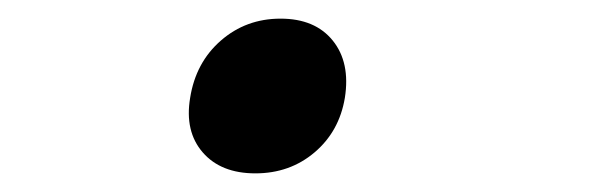

<svg xmlns="http://www.w3.org/2000/svg" viewBox="-20 -176 640 206"><path d="M254 10Q217 10 197.5 -12.5Q178 -35 184 -71Q190 -109 217 -132.5Q244 -156 281 -156Q318 -156 337 -132.5Q356 -109 350 -71Q344 -35 317.5 -12.5Q291 10 254 10Z"/></svg>

Font: JetBrains Mono NL
Style: Italic
Weight: 400
Italic angle: -9°
Monospace: yes
Designer: Philipp Nurullin, Konstantin Bulenkov
Foundry: JetBrains
Version: Version 2.305; ttfautohint (v1.8.4.7-5d5b)